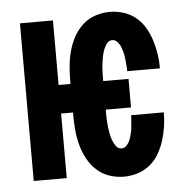

<svg xmlns="http://www.w3.org/2000/svg" viewBox="-45 -587 640 643"><g transform="rotate(-5 275.0 -265.0)"><path d="M347 12Q322 12 298 4Q274 -4 255.5 -21Q237 -38 225 -60Q213 -82 206.5 -106Q200 -130 197.5 -155Q195 -180 195 -205V-217H155V0H44V-530H155V-313H195V-325Q195 -350 197.5 -375Q200 -400 206.5 -424Q213 -448 225 -470Q237 -492 255.5 -509Q274 -526 298 -534Q322 -542 347 -542Q371 -542 394 -534.5Q417 -527 435 -512Q453 -497 465 -476Q477 -455 484 -432.5Q491 -410 494.5 -386.5Q498 -363 498 -339H388Q388 -350 387 -360Q386 -370 385 -380.5Q384 -391 381.5 -401Q379 -411 375.5 -420.5Q372 -430 364.5 -438.5Q357 -447 347 -447Q335 -447 328 -437Q321 -427 317 -416Q313 -405 311 -394Q309 -383 307.5 -371.5Q306 -360 305.5 -348.5Q305 -337 305 -325V-313H390V-217H305V-205Q305 -193 305.5 -181.5Q306 -170 307.5 -158.5Q309 -147 311 -136Q313 -125 317 -114Q321 -103 328 -93Q335 -83 347 -83Q357 -83 364.5 -91.5Q372 -100 375.5 -109.5Q379 -119 381.5 -129Q384 -139 385 -149.5Q386 -160 387 -170Q388 -180 388 -191H498Q498 -167 494.5 -143.5Q491 -120 484 -97.5Q477 -75 465 -54Q453 -33 435 -18Q417 -3 394 4.5Q371 12 347 12Z"/></g></svg>

Font: Lode Term
Style: Bold
Weight: 700
Monospace: yes
Designer: Belleve Invis
Foundry: Belleve Invis
Version: Version 29.2.0